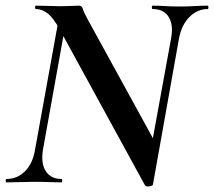

<svg xmlns="http://www.w3.org/2000/svg" viewBox="-25 -645 757 679"><path d="M487 9 185 -543Q162 -584 142.5 -598.5Q123 -613 102 -613Q99 -613 99 -619Q99 -625 102 -625Q122 -625 147 -624Q172 -623 189 -623Q206 -623 227.5 -624Q249 -625 254 -625Q265 -625 268 -613.5Q271 -602 287 -573L523 -143L516 7Q516 12 503 14Q490 16 487 9ZM-2 0Q-5 0 -5 -6Q-5 -12 -2 -12Q36 -12 63.5 -39.5Q91 -67 99 -116L187 -602L214 -600L127 -116Q119 -67 137 -39.5Q155 -12 193 -12Q195 -12 195 -6Q195 0 193 0Q172 0 149 -1Q126 -2 96 -2Q70 -2 45 -1Q20 0 -2 0ZM516 7 497 -54 580 -509Q589 -557 571.5 -585Q554 -613 515 -613Q512 -613 512 -619Q512 -625 515 -625Q533 -625 557.5 -623.5Q582 -622 612 -622Q638 -622 663 -623.5Q688 -625 710 -625Q712 -625 712 -619Q712 -613 710 -613Q673 -613 645 -585Q617 -557 608 -509Z"/></svg>

Font: Cormorant Light
Style: Italic
Weight: 300
Italic angle: -10°
Designer: Christian Thalmann (Catharsis Fonts)
Foundry: Catharsis Fonts
Version: Version 4.000